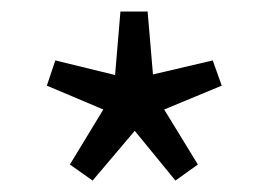

<svg xmlns="http://www.w3.org/2000/svg" viewBox="-20 -754 466 334"><path d="M141.1 -439.9 101.6 -467.8 159.7 -563.5 61.5 -605 76.2 -648.9 180.2 -623.5 189.5 -733.9H236.8L246.1 -624.5L350.1 -648.9L365.7 -605L265.6 -563.5L324.2 -467.8L285.2 -439.9L214.4 -526.4Z"/></svg>

Font: Akatab
Style: Regular
Weight: 400
Designer: SIL Global
Foundry: SIL Global
Version: Version 4.100